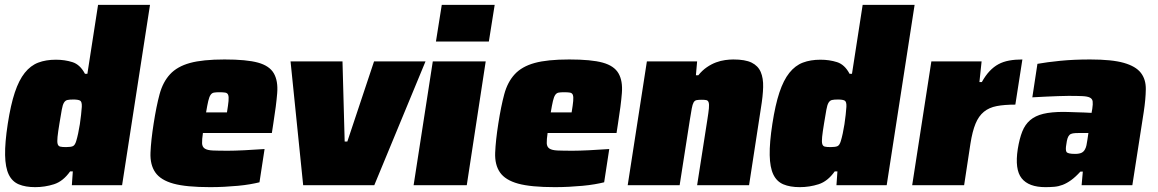

<svg xmlns="http://www.w3.org/2000/svg" viewBox="-20 -763 4769 791"><path d="M125 8Q85 8 57.5 -3.5Q30 -15 16 -44Q2 -73 1 -124Q0 -175 12 -253Q24 -331 41 -382Q58 -433 82 -463Q106 -493 137.5 -505Q169 -517 210 -517Q247 -517 278.5 -507Q310 -497 330 -459H340L384 -743H598L483 0H276L280 -57H269Q240 -16 202.5 -4Q165 8 125 8ZM252 -157Q272 -157 280.5 -161Q289 -165 294 -182Q298 -195 302 -213.5Q306 -232 309 -251.5Q312 -271 314 -290Q316 -309 317 -323Q318 -344 310 -348.5Q302 -353 282 -353Q266 -353 257.5 -351Q249 -349 243.5 -340Q238 -331 234.5 -311Q231 -291 225 -255Q219 -219 217 -199Q215 -179 217.5 -170Q220 -161 228 -159Q236 -157 252 -157Z M846 8Q747 8 694.5 -6.5Q642 -21 620 -52.5Q598 -84 600 -134Q602 -184 613 -254Q624 -325 637.5 -375Q651 -425 680.5 -457Q710 -489 762.5 -503.5Q815 -518 905 -518Q996 -518 1043 -505Q1090 -492 1108 -461Q1126 -430 1122 -379.5Q1118 -329 1106 -254L1100 -215H816Q812 -188 812.5 -173Q813 -158 823.5 -151Q834 -144 857 -143Q880 -142 920 -142Q945 -142 986.5 -144Q1028 -146 1070 -149L1049 -12Q1033 -8 1010 -4Q987 0 960 2.5Q933 5 904 6.5Q875 8 846 8ZM915 -300Q920 -330 921.5 -347Q923 -364 920 -372Q917 -380 908 -381.5Q899 -383 884 -383Q870 -383 861.5 -381.5Q853 -380 847.5 -372Q842 -364 838 -347Q834 -330 829 -300Z M1229 0 1177 -510H1391L1400 -180H1411L1521 -510H1733L1522 0Z M1776 -592 1800 -743H2018L1994 -592ZM1684 0 1763 -510H1981L1903 0Z M2266 8Q2167 8 2114.5 -6.5Q2062 -21 2040 -52.5Q2018 -84 2020 -134Q2022 -184 2033 -254Q2044 -325 2057.5 -375Q2071 -425 2100.5 -457Q2130 -489 2182.5 -503.5Q2235 -518 2325 -518Q2416 -518 2463 -505Q2510 -492 2528 -461Q2546 -430 2542 -379.5Q2538 -329 2526 -254L2520 -215H2236Q2232 -188 2232.5 -173Q2233 -158 2243.5 -151Q2254 -144 2277 -143Q2300 -142 2340 -142Q2365 -142 2406.5 -144Q2448 -146 2490 -149L2469 -12Q2453 -8 2430 -4Q2407 0 2380 2.5Q2353 5 2324 6.5Q2295 8 2266 8ZM2335 -300Q2340 -330 2341.5 -347Q2343 -364 2340 -372Q2337 -380 2328 -381.5Q2319 -383 2304 -383Q2290 -383 2281.5 -381.5Q2273 -380 2267.5 -372Q2262 -364 2258 -347Q2254 -330 2249 -300Z M2852 0 2894 -269Q2899 -300 2900.5 -316.5Q2902 -333 2899.5 -341Q2897 -349 2890 -350.5Q2883 -352 2871 -352Q2858 -352 2850 -350.5Q2842 -349 2837.5 -341Q2833 -333 2830 -316.5Q2827 -300 2822 -269L2780 0H2566L2645 -510H2852L2847 -453H2857Q2873 -473 2892 -486Q2911 -499 2930 -506Q2949 -513 2967.5 -515.5Q2986 -518 3001 -518Q3050 -518 3076.5 -505Q3103 -492 3114 -466.5Q3125 -441 3124 -404Q3123 -367 3115 -319L3066 0Z M3275 8Q3235 8 3207.5 -3.5Q3180 -15 3166 -44Q3152 -73 3151 -124Q3150 -175 3162 -253Q3174 -331 3191 -382Q3208 -433 3232 -463Q3256 -493 3287.5 -505Q3319 -517 3360 -517Q3397 -517 3428.5 -507Q3460 -497 3480 -459H3490L3534 -743H3748L3633 0H3426L3430 -57H3419Q3390 -16 3352.5 -4Q3315 8 3275 8ZM3402 -157Q3422 -157 3430.5 -161Q3439 -165 3444 -182Q3448 -195 3452 -213.5Q3456 -232 3459 -251.5Q3462 -271 3464 -290Q3466 -309 3467 -323Q3468 -344 3460 -348.5Q3452 -353 3432 -353Q3416 -353 3407.5 -351Q3399 -349 3393.5 -340Q3388 -331 3384.5 -311Q3381 -291 3375 -255Q3369 -219 3367 -199Q3365 -179 3367.5 -170Q3370 -161 3378 -159Q3386 -157 3402 -157Z M3738 0 3817 -510H4024L4015 -425H4025Q4040 -452 4057 -470Q4074 -488 4093.5 -498.5Q4113 -509 4137.5 -513.5Q4162 -518 4192 -518L4163 -332Q4118 -332 4086.5 -326Q4055 -320 4033.5 -302.5Q4012 -285 3999 -253.5Q3986 -222 3978 -171L3952 0Z M4287 8Q4218 8 4189 -28.5Q4160 -65 4173 -149Q4180 -192 4191.5 -221Q4203 -250 4224 -268Q4245 -286 4278 -294Q4311 -302 4362 -302Q4370 -302 4383.5 -301.5Q4397 -301 4413.5 -300.5Q4430 -300 4446.5 -299.5Q4463 -299 4477 -298L4480 -315Q4483 -335 4481.5 -345.5Q4480 -356 4470 -361Q4460 -366 4439 -367Q4418 -368 4382 -368Q4364 -368 4339 -367Q4314 -366 4291 -365Q4268 -364 4251.5 -363Q4235 -362 4233 -362L4254 -500Q4293 -507 4348 -512.5Q4403 -518 4471 -518Q4561 -518 4610 -504Q4659 -490 4680 -463Q4701 -436 4700.5 -395.5Q4700 -355 4692 -302L4645 0H4436L4441 -56H4431Q4411 -34 4393 -21Q4375 -8 4358 -1.5Q4341 5 4323.5 6.5Q4306 8 4287 8ZM4409 -129Q4426 -129 4435.5 -133.5Q4445 -138 4450 -148Q4454 -155 4456 -164.5Q4458 -174 4460 -188L4464 -215H4424Q4409 -215 4400 -213.5Q4391 -212 4386 -207Q4381 -202 4378 -193Q4375 -184 4373 -168Q4369 -146 4373.5 -137.5Q4378 -129 4409 -129Z"/></svg>

Font: Azeri Sans Black
Style: Italic
Weight: 900
Designer: Hector Gatti & Omnibus-Type (original fonts) / Cristiano Sobral (main changes and remastering)
Foundry: Omnibus-Type
Version: Version 0.07;August 21, 2020;FontCreator 13.0.0.2681 64-bit;